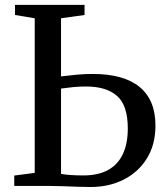

<svg xmlns="http://www.w3.org/2000/svg" viewBox="-20 -763 674 788"><path d="M352 4.5Q331.5 4.5 300.5 3.5Q269.5 2.5 237 1.2Q204.5 0 177.5 0H38.5V-42.5L122.5 -53.5V-688L41.5 -701.5V-743H327V-701.5L230.5 -688V-449.5Q262 -453.5 295 -456.5Q328 -459.5 360 -459.5Q488 -459.5 553 -406Q618 -352.5 618 -248Q618 -169.5 583 -113Q548 -56.5 487.8 -26Q427.5 4.5 352 4.5ZM322.5 -43Q382.5 -43 423 -65Q463.5 -87 484 -130.2Q504.5 -173.5 504.5 -236Q504.5 -330.5 460.5 -369.2Q416.5 -408 333 -408Q305.5 -408 280 -405.5Q254.5 -403 230.5 -399.5V-49.5Q244 -46.5 268.2 -44.8Q292.5 -43 322.5 -43Z"/></svg>

Font: Merriweather 48pt
Style: Regular
Weight: 400
Version: Version 2.100